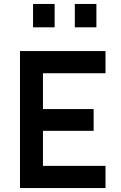

<svg xmlns="http://www.w3.org/2000/svg" viewBox="-20 -950 612 970"><path d="M81 0V-692H513V-580H197V-399H453V-289H197V-112H513V0ZM147 -812V-930H256V-812ZM358 -812V-930H467V-812Z"/></svg>

Font: TitilliumText22L Rg
Style: Bold
Weight: 700
Designer: Campivisivi
Foundry: Campivisivi
Version: 1.000